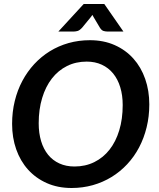

<svg xmlns="http://www.w3.org/2000/svg" viewBox="-20 -932 793 960"><path d="M40.5 0ZM726.5 -410C726.5 -455.7 719.7 -498.1 706 -537.2C692.3 -576.4 672.7 -610.3 647 -639C621.3 -667.7 590.2 -690.2 553.5 -706.5C516.8 -722.8 475.5 -731 429.5 -731C392.2 -731 356.7 -726.2 323 -716.8C289.3 -707.2 258.1 -693.6 229.2 -675.8C200.4 -657.9 174.4 -636.5 151.2 -611.5C128.1 -586.5 108.3 -558.5 91.8 -527.5C75.2 -496.5 62.6 -462.9 53.8 -426.8C44.9 -390.6 40.5 -352.5 40.5 -312.5C40.5 -266.8 47.3 -224.5 61 -185.5C74.7 -146.5 94.4 -112.7 120.2 -84C146.1 -55.3 177.3 -32.8 214 -16.5C250.7 -0.2 292 8 338 8C375 8 410.3 3.2 444 -6.2C477.7 -15.8 508.9 -29.3 537.8 -47C566.6 -64.7 592.7 -86 616 -111C639.3 -136 659.2 -164 675.5 -195C691.8 -226 704.4 -259.6 713.2 -295.8C722.1 -331.9 726.5 -370 726.5 -410ZM593.5 -407C593.5 -360.3 587.8 -318.1 576.2 -280.2C564.8 -242.4 548.5 -210.2 527.5 -183.5C506.5 -156.8 481.2 -136.2 451.5 -121.5C421.8 -106.8 388.8 -99.5 352.5 -99.5C324.2 -99.5 298.9 -104.6 276.8 -114.8C254.6 -124.9 235.8 -139.4 220.5 -158.2C205.2 -177.1 193.5 -199.8 185.5 -226.5C177.5 -253.2 173.5 -282.8 173.5 -315.5C173.5 -361.8 179.2 -404 190.8 -442C202.2 -480 218.5 -512.5 239.5 -539.5C260.5 -566.5 285.8 -587.3 315.2 -602C344.8 -616.7 377.5 -624 413.5 -624C441.5 -624 466.7 -618.8 489 -608.5C511.3 -598.2 530.2 -583.5 545.8 -564.5C561.2 -545.5 573.1 -522.7 581.2 -496C589.4 -469.3 593.5 -439.7 593.5 -407ZM597 -774.5 501.5 -912H398.5L272 -774.5H351C355.7 -774.5 361.3 -775.4 368 -777.2C374.7 -779.1 382.2 -784.5 390.5 -793.5L434 -846.5L442 -857.5C443 -855.8 443.9 -854.1 444.8 -852.2C445.6 -850.4 446.7 -848.5 448 -846.5L479.5 -793.5C485.2 -784.5 491.2 -779.1 497.8 -777.2C504.2 -775.4 509.8 -774.5 514.5 -774.5Z"/></svg>

Font: Lato
Style: Bold Italic
Weight: 700
Italic angle: -7°
Designer: Lukasz Dziedzic
Foundry: tyPoland Lukasz Dziedzic
Version: Version 2.007; 2014-02-27